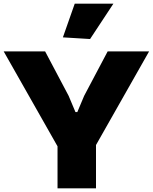

<svg xmlns="http://www.w3.org/2000/svg" viewBox="-30 -1018 826 1038"><path d="M281 -227 -10 -740H214L341 -500L378 -412H388L425 -500L552 -740H776L489 -234V0H281ZM310 -816 374 -998H583L457 -807Z"/></svg>

Font: Encode Sans Wide
Style: ExtraBold
Weight: 800
Designer: Pablo Impallari, Andres Torresi
Foundry: Pablo Impallari, Andres Torresi
Version: Version 1.000; ttfautohint (v1.00) -l 8 -r 50 -G 200 -x 14 -